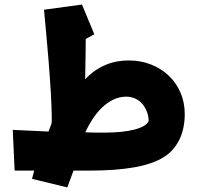

<svg xmlns="http://www.w3.org/2000/svg" viewBox="-20 -757 876 852"><path d="M705.6 -59.1Q655.8 -28.3 574.2 -14.2Q492.7 0 380.4 0H306.2L278.8 74.7L122.1 36.6L131.8 0H44.9L36.6 -180.7L195.3 -173.3Q195.8 -175.3 197.8 -180.2Q199.7 -185.1 201.9 -190.9Q204.1 -196.8 206.1 -201.9Q208 -207 209 -209.5Q210 -224.6 209.5 -247.8Q209 -271 208 -296.6Q207 -322.3 205.6 -346.9Q204.1 -371.6 202.6 -389.6L200.2 -425.8Q198.2 -455.1 195.8 -484.4Q193.4 -513.7 190.4 -547.4Q187.5 -581.1 183.8 -621.6Q180.2 -662.1 175.3 -713.9L343.8 -736.8L398.4 -605L360.4 -584Q360.4 -563 360.1 -543.2Q359.9 -523.4 359.6 -506.8Q359.4 -490.2 359.1 -477.5Q358.9 -464.8 358.9 -457.5L357.9 -405.3Q380.4 -429.2 404.3 -445.1Q428.2 -460.9 452.6 -470.7Q477.1 -480.5 501.7 -484.6Q526.4 -488.8 551.3 -488.8Q604 -488.8 649.7 -470.9Q695.3 -453.1 728.5 -421.6Q761.7 -390.1 780.8 -346.4Q799.8 -302.7 799.8 -251Q799.8 -221.2 794.4 -193.4Q789.1 -165.5 777.6 -140.9Q766.1 -116.2 748.3 -95.2Q730.5 -74.2 705.6 -59.1ZM444.3 -168.5Q482.9 -168.5 516.8 -171.9Q550.8 -175.3 576.9 -182.1Q603 -189 619.6 -199Q636.2 -209 640.1 -222.2Q637.7 -250 628.2 -270Q618.7 -290 604.7 -303Q590.8 -315.9 574.2 -322Q557.6 -328.1 541 -328.1Q509.8 -328.1 482.4 -314.7Q455.1 -301.3 432.1 -279.1Q409.2 -256.8 390.6 -228.3Q372.1 -199.7 358.4 -169.9Q365.2 -169.4 376.7 -169.2Q388.2 -168.9 400.9 -168.7Q413.6 -168.5 425.3 -168.5Q437 -168.5 444.3 -168.5Z"/></svg>

Font: DimaFred
Style: Bold
Weight: 800
Designer: R.Balvardi
Foundry: R.Balvardi (r.balvardi@gmail.com)
Version: Version 1.00;August 2, 2018;FontCreator 11.5.0.2427 64-bit